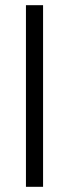

<svg xmlns="http://www.w3.org/2000/svg" viewBox="-20 -720 266 740"><path d="M80 0V-700H146V0Z"/></svg>

Font: Panamera
Style: Regular
Weight: 400
Designer: Bastien Sozeau
Foundry: NBR — Bastien Sozeau
Version: Version 3.002; ttfautohint (v1.8.4.7-5d5b);gftools[0.9.33]